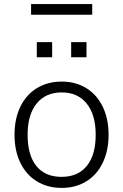

<svg xmlns="http://www.w3.org/2000/svg" viewBox="-20 -912 602 939"><path d="M51 -253Q51 -331 79.5 -390Q108 -449 160.5 -481Q213 -513 282 -513Q350 -513 402 -481Q454 -449 482.5 -390Q511 -331 511 -253Q511 -175 482.5 -116Q454 -57 402 -25Q350 7 282 7Q213 7 160.5 -25Q108 -57 79.5 -116Q51 -175 51 -253ZM448 -253Q448 -351 404 -405.5Q360 -460 282 -460Q203 -460 159 -405.5Q115 -351 115 -253Q115 -153 158 -100Q201 -47 281 -47Q361 -47 404.5 -100.5Q448 -154 448 -253ZM235 -706V-632H160V-706ZM403 -706V-632H328V-706ZM132 -892H431V-840H132Z"/></svg>

Font: Muli Light
Style: Regular
Weight: 300
Designer: Vernon Adams
Foundry: Vernon Adams
Version: Version 2.100